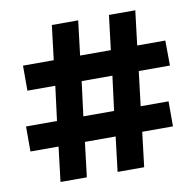

<svg xmlns="http://www.w3.org/2000/svg" viewBox="-78 -781 880 861"><g transform="rotate(-10 361.5 -350.0)"><path d="M129 0 148 -158H20V-272H161L181 -429H54V-543H194L213 -700H333L314 -543H454L473 -700H593L574 -543H702L703 -429H561L542 -272H669V-158H529L510 0H389L408 -158H268L249 0ZM281 -272H421L441 -429H301Z"/></g></svg>

Font: MuseoModerno SemiBold
Style: Bold
Weight: 700
Version: Version 1.001